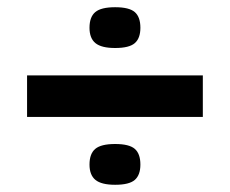

<svg xmlns="http://www.w3.org/2000/svg" viewBox="-20 -574 637 532"><path d="M228 -497Q228 -527 244 -540.5Q260 -554 299 -554Q338 -554 353.5 -540.5Q369 -527 369 -497Q369 -468 353.5 -454.5Q338 -441 299 -441Q261 -441 244.5 -454.5Q228 -468 228 -497ZM55 -250V-365H542V-250ZM228 -118Q228 -148 244 -161.5Q260 -175 299 -175Q338 -175 353.5 -161.5Q369 -148 369 -118Q369 -89 353.5 -75.5Q338 -62 299 -62Q261 -62 244.5 -75.5Q228 -89 228 -118Z"/></svg>

Font: Georama Extended SemiBold
Style: Regular
Weight: 600
Width: 7
Designer: Jean-Baptiste Levee
Foundry: Production Type
Version: Version 1.000